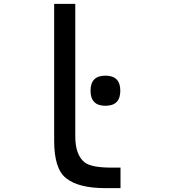

<svg xmlns="http://www.w3.org/2000/svg" viewBox="-20 -975 905 995"><path d="M260.7 -955.1V-246.1Q260.7 -99.6 322.3 -51.8Q385.7 0 527.3 0H604.5V-106.4H556.6Q451.2 -106.4 417 -134.8Q370.1 -173.8 370.1 -268.6V-955.1ZM449.2 -504.9Q449.2 -426.8 526.4 -426.8Q603.5 -426.8 603.5 -504.9Q603.5 -583 526.4 -583Q449.2 -583 449.2 -504.9Z"/></svg>

Font: OCR-B
Style: Regular
Weight: 400
Version: 1.1